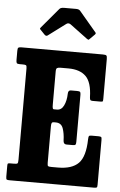

<svg xmlns="http://www.w3.org/2000/svg" viewBox="-64 -1036 674 1079"><g transform="rotate(5 273.0 -496.0)"><path d="M48.5 -655H32.5Q18.5 -655 15.2 -659.5Q12 -664 12 -677.5V-729Q12 -743.5 16.5 -746.8Q21 -750 34.5 -750H493Q509 -750 513 -745.8Q517 -741.5 517 -726V-504.5Q517 -491.5 515.5 -488.2Q514 -485 500.5 -485H458Q447 -485 444.5 -490Q442 -495 441.5 -504.5Q439.5 -588.5 405.5 -621.8Q371.5 -655 307 -655H262.5Q248.5 -655 242.8 -651.2Q237 -647.5 237 -632.5V-444.5Q237 -430 238.8 -424.5Q240.5 -419 245 -419H263Q288 -419 301.2 -446.2Q314.5 -473.5 315.5 -513Q316 -533 331 -533H367Q379.5 -533 383.2 -529.2Q387 -525.5 387 -513.5V-248.5Q387 -236 384 -232Q381 -228 368.5 -228H333Q315.5 -228 315 -249.5Q314 -288.5 303.8 -317.5Q293.5 -346.5 262.5 -346.5H250.5Q242.5 -346.5 239.8 -341Q237 -335.5 237 -321V-116Q237 -100.5 241.2 -97.8Q245.5 -95 261.5 -95H297Q375.5 -95 412.5 -132.5Q449.5 -170 451.5 -267.5Q452 -282 454.5 -286Q457 -290 470.5 -290H507.5Q520.5 -290 523.8 -286.8Q527 -283.5 527 -270V-18.5Q527 -5.5 524 -2.8Q521 0 508 0H34.5Q21.5 0 16.8 -2Q12 -4 12 -18V-80Q12 -91.5 15.2 -93.2Q18.5 -95 30 -95H47.5Q64.5 -95 68.2 -98.5Q72 -102 72 -119.5V-635Q72 -649.5 67.5 -652.2Q63 -655 48.5 -655ZM156.5 -832.5 134 -856Q128 -861.5 128 -863.8Q128 -866 133 -872L227 -983.5Q234 -992 253.5 -992H321Q337 -992 344 -983.5L440 -870Q445.5 -864.5 438.5 -857.5L411.5 -830.5Q406 -825 404 -825.2Q402 -825.5 395.5 -830L298 -902.5Q285 -912 273 -903L174.5 -829.5Q166 -823 156.5 -832.5Z"/></g></svg>

Font: Besley* Condensed
Style: Bold
Weight: 700
Width: 3
Designer: Owen Earl
Foundry: indestructible type*
Version: Version 3.000; ttfautohint (v1.8.3)